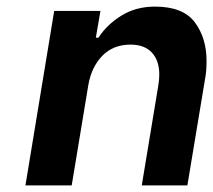

<svg xmlns="http://www.w3.org/2000/svg" viewBox="-20 -561 645 581"><path d="M144 -528H284L270 -447H278Q303 -486 347 -513.5Q391 -541 449 -541Q534 -541 569.5 -493.5Q605 -446 605 -377Q605 -346 601 -325L547 0H409L459 -302Q462 -320 462 -335Q462 -378 439.5 -402Q417 -426 375 -426Q322 -426 289 -391.5Q256 -357 247 -302L197 0H57Z"/></svg>

Font: Be Vietnam
Style: Bold Italic
Weight: 700
Italic angle: -9.66701°
Designer: Gabriel Lam
Foundry: TypeRant
Version: Version 3.000